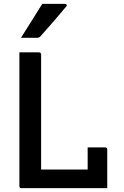

<svg xmlns="http://www.w3.org/2000/svg" viewBox="-20 -970 640 990"><path d="M91 0Q88 0 86 -0.5Q84 -1 82.5 -2.5Q81 -4 80.5 -6Q80 -8 80 -11Q80 -91 80 -172.5Q80 -254 80 -332.5Q80 -411 80 -482Q80 -553 80 -611Q80 -633 80 -655.5Q80 -678 80 -700Q106 -700 131 -700Q156 -700 181 -700Q185 -700 187 -698.5Q189 -697 190.5 -695Q192 -693 192 -689Q192 -616 192 -541.5Q192 -467 192 -392.5Q192 -318 192 -244Q192 -170 192 -96H451Q471 -96 485 -90.5Q499 -85 508.5 -72.5Q518 -60 524 -42Q530 -24 533 0ZM432 -210Q448 -210 463 -210Q478 -210 492 -210Q506 -210 522 -210Q526 -210 528 -208.5Q530 -207 531.5 -205Q533 -203 533 -199Q533 -181 533 -155Q533 -129 533 -100Q533 -71 533 -45Q533 -19 533 0Q494 -3 472 -13Q450 -23 441 -40.5Q432 -58 432 -82Q432 -98 432 -122Q432 -146 432 -170.5Q432 -195 432 -210ZM198 -950Q227 -950 243.5 -950Q260 -950 275.5 -950Q291 -950 315 -950Q321 -950 323.5 -945.5Q326 -941 321 -936Q303 -915 288.5 -897.5Q274 -880 260 -864Q246 -848 229 -828.5Q212 -809 187 -781Q185 -779 181 -777Q177 -775 171 -775Q150 -775 137 -775Q124 -775 112.5 -775Q101 -775 88 -775Q107 -805 125 -833.5Q143 -862 161 -891Q179 -920 198 -950Z"/></svg>

Font: Recursive Monospace Medium
Style: Regular
Weight: 500
Version: Version 1.047